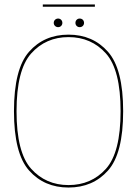

<svg xmlns="http://www.w3.org/2000/svg" viewBox="-20 -835 627 859"><path d="M286.5 4Q395.5 4 463.2 -72Q531 -148 531 -337.5Q531 -526.5 463.2 -603.2Q395.5 -680 286.5 -680Q177.5 -680 110 -603.5Q42.5 -527 42.5 -337.5Q42.5 -148 110.2 -72Q178 4 286.5 4ZM286.5 -7Q185 -7 119.5 -79.8Q54 -152.5 54 -337.5Q54 -522.5 119.5 -595.8Q185 -669 286.5 -669Q388.5 -669 454 -595.8Q519.5 -522.5 519.5 -337.5Q519.5 -152.5 454 -79.8Q388.5 -7 286.5 -7ZM240 -713.5Q248 -713.5 253.5 -719Q259 -724.5 259 -732.5Q259 -741 253.5 -746.5Q248 -752 240 -752Q232 -752 226.2 -746.5Q220.5 -741 220.5 -732.5Q220.5 -724.5 226.2 -719Q232 -713.5 240 -713.5ZM336.5 -713.5Q345 -713.5 350.5 -719Q356 -724.5 356 -732.5Q356 -741 350.5 -746.5Q345 -752 336.5 -752Q328.5 -752 323 -746.5Q317.5 -741 317.5 -732.5Q317.5 -724.5 323 -719Q328.5 -713.5 336.5 -713.5ZM171.5 -805H404.5V-815H171.5Z"/></svg>

Font: Anybody UltraCondensed Thin Thin
Style: Regular
Weight: 250
Version: Version 1.111